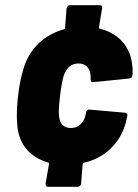

<svg xmlns="http://www.w3.org/2000/svg" viewBox="-20 -718 532 741"><path d="M312 -284Q313 -290 317 -293Q321 -296 326 -295L462 -283Q474 -281 471 -270L466 -247Q450 -186 407.5 -145Q365 -104 304 -90Q301 -89 299 -84L293 -9Q292 -4 288.5 -0.5Q285 3 280 3H166Q155 3 156 -9L169 -85Q169 -90 165 -91Q110 -107 79 -146.5Q48 -186 46 -246Q45 -254 45 -272Q45 -310 50 -350Q56 -405 71 -454Q88 -511 128.5 -550Q169 -589 227 -605Q231 -606 231 -610L237 -686Q238 -691 242 -694.5Q246 -698 251 -698H365Q376 -698 374 -686L362 -613Q362 -608 366 -607Q422 -593 454.5 -554.5Q487 -516 491 -460Q492 -455 492 -444Q492 -434 491 -428Q491 -417 479 -415L340 -401H338Q330 -401 330 -409V-415L329 -431Q327 -450 315 -461.5Q303 -473 283 -473Q242 -473 226 -426Q217 -395 212 -350Q207 -310 207 -288Q207 -275 208 -269Q210 -248 221 -236Q232 -224 253 -224Q275 -224 289 -236.5Q303 -249 309 -269Z"/></svg>

Font: Barlow Semi Condensed ExtraBold
Style: Italic
Weight: 800
Width: 4
Italic angle: -7°
Designer: Jeremy Tribby
Foundry: Tribby Type
Version: Version 1.408